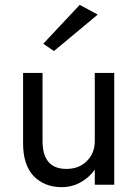

<svg xmlns="http://www.w3.org/2000/svg" viewBox="-20 -760 565 790"><path d="M155 -180Q155 -65 253 -65Q306 -65 338 -98Q370 -130 370 -180V-460H450V0H370V-62Q347 -29 310 -9Q276 10 233 10Q163 10 118 -36Q75 -82 75 -170V-460H155ZM382 -700 202 -550 158 -580 308 -740Z"/></svg>

Font: jost-mod-400
Style: Regular
Weight: 400
Version: Version 3.200; ttfautohint (v0.97) -l 8 -r 50 -G 200 -x 14 -